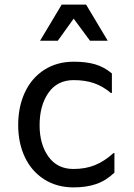

<svg xmlns="http://www.w3.org/2000/svg" viewBox="-20 -802 580 834"><path d="M59 -259Q59 -338 88 -400.5Q117 -463 172 -498.5Q227 -534 301 -534Q353 -534 392 -523Q431 -512 466 -483V-398H462Q426 -428 387.5 -441Q349 -454 300 -454Q229 -454 190.5 -399Q152 -344 152 -258Q152 -175 190.5 -121.5Q229 -68 299 -68Q351 -68 392 -84.5Q433 -101 473 -137H477V-52Q440 -17 397.5 -2.5Q355 12 300 12Q227 12 172 -23Q117 -58 88 -119.5Q59 -181 59 -259ZM248 -782H354L448 -625H371L300 -721L231 -625H154Z"/></svg>

Font: Amiko
Style: Regular
Weight: 400
Designer: Pablo Impallari, Rodrigo Fuenzalida, Andres Torresi
Foundry: Impallari Type
Version: Version 1.001; ttfautohint (v1.3)